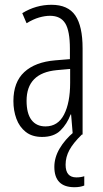

<svg xmlns="http://www.w3.org/2000/svg" viewBox="-20 -562 431 802"><path d="M195 -542Q264 -542 294.5 -497.5Q325 -453 325 -360V0H284L277 -84H275Q260 -44 232.5 -17Q205 10 156 10Q114 10 87.5 -11Q61 -32 48.5 -66Q36 -100 36 -140Q36 -219 81.5 -261Q127 -303 211 -310L272 -315V-358Q272 -433 252.5 -464.5Q233 -496 189 -496Q168 -496 143.5 -489Q119 -482 91 -465L73 -507Q130 -542 195 -542ZM217 -269Q91 -257 91 -141Q91 -88 111.5 -61Q132 -34 170 -34Q222 -34 247.5 -83.5Q273 -133 273 -216V-274ZM254 126Q254 179 299 179Q309 179 318 177.5Q327 176 332 174V213Q315 220 291 220Q207 220 207 135Q207 96 229 58.5Q251 21 289 -11L322 0Q286 35 270 64.5Q254 94 254 126Z"/></svg>

Font: Noto Sans Telugu ExtraCondensed Light
Style: Regular
Weight: 300
Width: 2
Designer: Jelle Bosma - Monotype Design Team
Foundry: Monotype Imaging Inc.
Version: Version 2.005; ttfautohint (v1.8.4.7-5d5b)